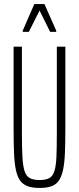

<svg xmlns="http://www.w3.org/2000/svg" viewBox="-20 -918 389 946"><path d="M175 8Q140 8 116.5 -0.5Q93 -9 79 -28.5Q65 -48 58 -82Q51 -116 49 -166.5Q47 -217 47 -287V-688H88V-256Q88 -188 90.5 -144Q93 -100 101 -75Q109 -50 127 -40.5Q145 -31 175 -31Q206 -31 223 -40.5Q240 -50 248 -75Q256 -100 258 -144Q260 -188 260 -256V-688H302V-287Q302 -217 300 -166.5Q298 -116 291 -82.5Q284 -49 270.5 -29Q257 -9 234 -0.5Q211 8 175 8ZM92 -761V-767L149 -898H199L257 -767V-761H227L175 -866L122 -761Z"/></svg>

Font: Saira UltraCondensed ExtraLight
Style: Regular
Weight: 250
Width: 1
Designer: Hector Gatti with collaboration of the Omnibus-Type team
Foundry: Omnibus-Type
Version: Version 1.101